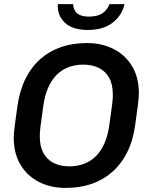

<svg xmlns="http://www.w3.org/2000/svg" viewBox="-20 -906 738 936"><path d="M298 10Q228 10 171 -18.5Q114 -47 80.5 -102Q47 -157 47 -236Q47 -257 53 -301.5Q59 -346 65 -389Q76 -465 104.5 -522.5Q133 -580 177 -618.5Q221 -657 277.5 -676.5Q334 -696 400 -696H406Q476 -696 533 -667.5Q590 -639 623.5 -584Q657 -529 657 -450Q657 -429 651 -385Q645 -341 639 -297Q629 -221 600 -163.5Q571 -106 527 -67.5Q483 -29 426.5 -9.5Q370 10 304 10ZM318 -95Q357 -95 390 -107.5Q423 -120 448 -145Q473 -170 489.5 -208Q506 -246 513 -297Q518 -334 521.5 -358.5Q525 -383 527 -399Q529 -415 529.5 -425.5Q530 -436 530 -445Q530 -495 512 -527Q494 -559 461.5 -575Q429 -591 386 -591Q347 -591 314 -578.5Q281 -566 256 -541Q231 -516 214.5 -478Q198 -440 191 -389Q186 -352 182.5 -327.5Q179 -303 177 -287Q175 -271 174.5 -260.5Q174 -250 174 -241Q174 -192 192 -159.5Q210 -127 242.5 -111Q275 -95 318 -95ZM408 -760Q332 -760 295 -796.5Q258 -833 262 -886H336Q339 -854 358 -839.5Q377 -825 413 -825Q452 -825 476.5 -839.5Q501 -854 514 -886H587Q576 -833 530.5 -796.5Q485 -760 408 -760Z"/></svg>

Font: Chivo Medium Medium
Style: Italic
Weight: 500
Italic angle: -8.05°
Version: Version 2.002